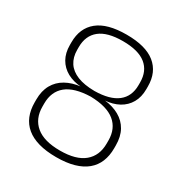

<svg xmlns="http://www.w3.org/2000/svg" viewBox="-157 -768 855 899"><g transform="rotate(30 271.0 -319.0)"><path d="M271 12Q216.5 12 176 0.5Q135.5 -11 109 -33Q82.5 -55 69.2 -87Q56 -119 56 -160V-175Q56 -222.5 74.8 -255.8Q93.5 -289 127.8 -308.2Q162 -327.5 208.5 -332.5V-331.5Q164.5 -334.5 132.2 -352.2Q100 -370 82.2 -401Q64.5 -432 64.5 -475V-489.5Q64.5 -566.5 115.8 -608.2Q167 -650 271 -650Q375 -650 426.5 -608.2Q478 -566.5 478 -489.5V-475Q478 -432 460.2 -401Q442.5 -370 410.2 -352.2Q378 -334.5 333.5 -331.5V-332.5Q380.5 -327.5 414.8 -308.2Q449 -289 467.5 -255.8Q486 -222.5 486 -175V-160Q486 -119.5 473 -87.5Q460 -55.5 433.2 -33.2Q406.5 -11 366.2 0.5Q326 12 271 12ZM271 -23.5Q358 -23.5 401.2 -59.8Q444.5 -96 444.5 -161.5V-178Q444.5 -242 401.5 -277.2Q358.5 -312.5 270.5 -314.5Q182.5 -312 140 -277Q97.5 -242 97.5 -178V-161.5Q97.5 -96 141 -59.8Q184.5 -23.5 271 -23.5ZM271.5 -346Q354 -347 395.5 -379.5Q437 -412 437 -473V-487.5Q437 -549 396 -582Q355 -615 271 -615Q187.5 -615 146.5 -582Q105.5 -549 105.5 -487.5V-473Q105.5 -432.5 124 -404.2Q142.5 -376 179.5 -361.2Q216.5 -346.5 271.5 -346Z"/></g></svg>

Font: Anek Odia ExtraLight
Style: Regular
Weight: 250
Designer: Yesha Goshar & Mahesh Sahu (Odia), Yesha Goshar (Latin)
Foundry: Ek Type
Version: Version 1.003